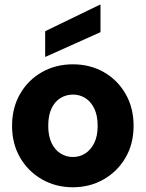

<svg xmlns="http://www.w3.org/2000/svg" viewBox="-20 -780 616 812"><path d="M288 12Q216 12 157.5 -21.5Q99 -55 65 -113.5Q31 -172 31 -248Q31 -324 65 -383Q99 -442 157.5 -475Q216 -508 288 -508Q361 -508 419 -475Q477 -442 511 -383Q545 -324 545 -248Q545 -172 511 -113.5Q477 -55 418.5 -21.5Q360 12 288 12ZM288 -116Q317 -116 340.5 -131Q364 -146 378.5 -175Q393 -204 393 -248Q393 -292 378.5 -321.5Q364 -351 340.5 -365.5Q317 -380 289 -380Q260 -380 236 -365.5Q212 -351 198 -321.5Q184 -292 184 -248Q184 -205 198 -175.5Q212 -146 236 -131Q260 -116 288 -116ZM171 -539V-648L402 -760H405V-644Z"/></svg>

Font: DM Sans 9pt 36pt Black
Style: Regular
Weight: 900
Version: Version 4.004;gftools[0.9.30]